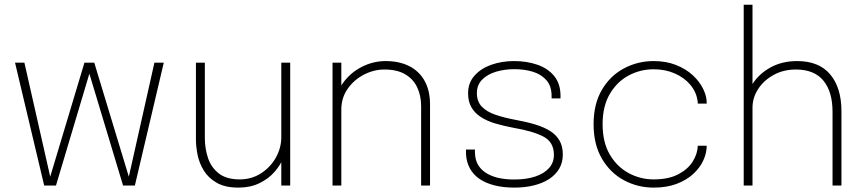

<svg xmlns="http://www.w3.org/2000/svg" viewBox="-20 -802 3746 830"><path d="M512 0 352 -531H387.5L541.5 -23H533.5L647.5 -531H688L563 0ZM171 0 45 -531H85.5L200.5 -23H192.5L345 -531H380.5L222 0Z M1011 9Q953 9 917 -11.8Q881 -32.5 861.2 -64.5Q841.5 -96.5 834.2 -132.2Q827 -168 827 -198.5Q827 -217.5 827 -238.2Q827 -259 827 -279V-531H865.5V-281Q865.5 -261.5 865.5 -242.2Q865.5 -223 865.5 -205.5Q865.5 -160 879.2 -119Q893 -78 926 -52.2Q959 -26.5 1016 -26.5Q1068 -26.5 1108.8 -53Q1149.5 -79.5 1172.8 -121.2Q1196 -163 1196 -209L1222 -198.5Q1222 -163 1208 -126.5Q1194 -90 1167 -59.2Q1140 -28.5 1100.8 -9.8Q1061.5 9 1011 9ZM1196 0V-531H1234.5V0Z M1800.5 0V-273.5Q1800.5 -299.5 1800.5 -314Q1800.5 -328.5 1800.5 -342.5Q1800.5 -389.5 1783 -425.5Q1765.5 -461.5 1730.5 -481.5Q1695.5 -501.5 1642 -501.5Q1595.5 -501.5 1552.5 -479Q1509.5 -456.5 1482.5 -417.5Q1455.5 -378.5 1455.5 -328.5L1430 -338.5Q1430 -397 1461.8 -442Q1493.5 -487 1543.2 -512.5Q1593 -538 1647 -538Q1706 -538 1749 -516.2Q1792 -494.5 1815.5 -452.5Q1839 -410.5 1839 -350Q1839 -330.5 1839 -308Q1839 -285.5 1839 -270V0ZM1417.5 0V-531H1455.5V0Z M2203.5 9Q2155 9 2117 -0.8Q2079 -10.5 2052.2 -29Q2025.5 -47.5 2011 -74.5Q1996.5 -101.5 1994.5 -135.5Q1994.5 -140.5 1994.5 -146Q1994.5 -151.5 1994.5 -155.5H2033Q2033 -151.5 2033 -146.5Q2033 -141.5 2033.5 -136.5Q2036 -84 2080.2 -55Q2124.5 -26 2203.5 -26Q2255 -26 2293.5 -38.8Q2332 -51.5 2353.2 -75.2Q2374.5 -99 2374.5 -132.5Q2374.5 -187.5 2329.8 -211.2Q2285 -235 2200 -249.5Q2157.5 -257.5 2121.2 -268.2Q2085 -279 2058.8 -296Q2032.5 -313 2018 -338Q2003.5 -363 2003.5 -398.5Q2003.5 -443.5 2030.8 -474.5Q2058 -505.5 2103.2 -521.8Q2148.5 -538 2202.5 -538Q2257.5 -538 2303 -522.2Q2348.5 -506.5 2375.8 -473.2Q2403 -440 2403 -388Q2403 -385.5 2403 -382.2Q2403 -379 2403 -376.5H2364.5Q2364.5 -379 2364.5 -381.8Q2364.5 -384.5 2364.5 -387Q2364.5 -430 2342 -455.5Q2319.5 -481 2283 -492Q2246.5 -503 2204 -503Q2161.5 -503 2124.5 -492Q2087.5 -481 2064.5 -458Q2041.5 -435 2041.5 -399.5Q2041.5 -363 2063 -340.8Q2084.5 -318.5 2123 -305.5Q2161.5 -292.5 2213 -283Q2259.5 -274.5 2296.5 -263Q2333.5 -251.5 2359.5 -234.8Q2385.5 -218 2399.2 -193.5Q2413 -169 2413 -134Q2413 -99.5 2397.5 -73Q2382 -46.5 2354 -28.2Q2326 -10 2287.8 -0.5Q2249.5 9 2203.5 9Z M2805.5 9Q2736.5 9 2677 -23Q2617.5 -55 2581.8 -116.5Q2546 -178 2546 -265Q2546 -352.5 2581.8 -413.5Q2617.5 -474.5 2677 -506.2Q2736.5 -538 2805.5 -538Q2859.5 -538 2902 -521.2Q2944.5 -504.5 2974 -477.5Q3003.5 -450.5 3019.2 -418.8Q3035 -387 3035 -357.5Q3035 -357 3035 -356Q3035 -355 3035 -354H2996.5Q2996.5 -356.5 2996.2 -359.8Q2996 -363 2995.5 -366Q2990 -405 2964 -435.8Q2938 -466.5 2897 -484.5Q2856 -502.5 2805.5 -502.5Q2748 -502.5 2697.8 -475.8Q2647.5 -449 2616.2 -396Q2585 -343 2585 -265Q2585 -187 2616 -134Q2647 -81 2697.5 -53.8Q2748 -26.5 2805.5 -26.5Q2870 -26.5 2912 -48.5Q2954 -70.5 2974.8 -104Q2995.5 -137.5 2996.5 -172H3035Q3035 -140.5 3020.5 -108.8Q3006 -77 2977 -50.2Q2948 -23.5 2905.2 -7.2Q2862.5 9 2805.5 9Z M3579 0V-203.5Q3579 -219.5 3579 -240Q3579 -260.5 3579 -281.2Q3579 -302 3579 -318.5Q3579 -405.5 3539.5 -453.5Q3500 -501.5 3420.5 -501.5Q3367 -501.5 3324.5 -478.2Q3282 -455 3257.5 -417.2Q3233 -379.5 3233 -336.5L3205 -344Q3205 -394.5 3233 -438.8Q3261 -483 3311 -510.5Q3361 -538 3426 -538Q3520.5 -538 3569 -480.2Q3617.5 -422.5 3617.5 -321Q3617.5 -294.5 3617.5 -261.2Q3617.5 -228 3617.5 -196.5V0ZM3195 0V-781.5H3233V0Z"/></svg>

Font: Epilogue ExtraLight
Style: Regular
Weight: 250
Designer: Tyler Finck
Foundry: Etcetera Type Co
Version: Version 2.112